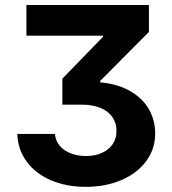

<svg xmlns="http://www.w3.org/2000/svg" viewBox="-20 -727 680 757"><path d="M319.2 -111.8Q354.2 -111.8 381.6 -124Q409 -136.3 424.2 -158.6Q439.4 -180.9 439.2 -210.9Q439.4 -241.1 423.8 -264.4Q408.3 -287.8 377.2 -301.1Q346.2 -314.4 301.8 -314.4H225.9V-416.9L386 -581.8V-586.5H84.1V-707.2H567.1V-601.1L375 -407.9V-402.4Q446.6 -395.7 495.5 -366.6Q544.5 -337.4 568.2 -294.3Q591.9 -251.1 591.9 -201.2Q591.9 -139.6 556.4 -91.7Q521 -43.8 458.6 -17.1Q396.3 9.7 318.6 9.7Q241.5 9.7 180.9 -16.3Q120.4 -42.3 85.4 -89.6Q50.4 -137 48.2 -199H196.6Q198.7 -172.5 215.1 -152.7Q231.5 -133 258.7 -122.4Q285.8 -111.8 319.2 -111.8Z"/></svg>

Font: Pretendard Variable
Style: Regular
Weight: 400
Designer: Base glyphs from Inter by Rasmus Andersson; Hangul glyphs from Noto Sans CJK(Source Han Sans) by Jang Soo-young and Kang
Foundry: Kil Hyung-jin
Version: Version 1.100;FEAKit 1.0